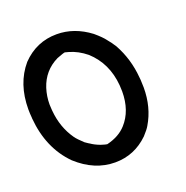

<svg xmlns="http://www.w3.org/2000/svg" viewBox="-93 -595 626 647"><g transform="rotate(-20 219.5 -272.0)"><path d="M73.7 -277.8 74.2 -271Q79.6 -210 112.3 -163.6Q119.6 -153.3 139.6 -134.8Q154.3 -124.5 155.3 -124.5Q168.5 -115.2 188 -107.9Q206.1 -102.1 210 -102.1Q254.4 -112.8 279.3 -140.6Q317.9 -183.1 317.9 -252.4Q317.9 -263.2 316.9 -274.9Q310.1 -355.5 254.9 -405.8Q225.6 -429.7 193.8 -438.5Q188.5 -439.9 181.2 -441.9Q176.8 -441.9 151.4 -432.1Q99.6 -406.7 81.5 -351.1Q72.8 -323.7 72.8 -294.4Q72.8 -286.1 73.7 -277.8ZM175.8 -508.8Q238.8 -508.8 294.4 -466.8Q319.3 -445.8 329.6 -431.6Q340.8 -418.5 351.6 -401.4Q383.3 -343.8 388.7 -276.4L389.6 -267.6Q390.6 -253.4 390.6 -239.7Q390.6 -168.9 357.9 -114.3Q352.1 -103.5 334.5 -84.5Q283.7 -35.2 214.8 -35.2Q141.1 -35.2 78.6 -92.3Q10.7 -160.6 1.5 -270.5V-273.4Q0 -288.6 0 -303.2Q0 -395 51.3 -455.1Q103 -508.8 175.8 -508.8Z"/></g></svg>

Font: Gasq
Style: Regular
Weight: 400
Designer: Husham Jawad
Version: Version 1.00;December 29, 2020;FontCreator 13.0.0.2683 32-bi